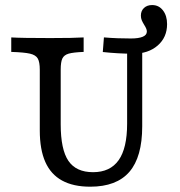

<svg xmlns="http://www.w3.org/2000/svg" viewBox="-20 -717 703 749"><path d="M135.2 -208.1V-445.2Q135.2 -475.1 127.3 -488.8Q119.4 -502.5 96.9 -507.7Q74.4 -512.9 23.9 -514.5V-571Q64.6 -568.5 175.8 -568.5Q268.3 -568.5 306.3 -571V-514.5Q266 -512.9 247.8 -507.7Q229.7 -502.4 223.2 -488.7Q216.8 -475 216.8 -445.2V-232Q216.8 -133.8 246.8 -89.6Q276.9 -45.3 342.9 -45.3Q409.7 -45.3 442.8 -92.1Q475.9 -138.8 475.9 -234.5V-533.9H534.8V-224.2Q534.8 -104.7 484.8 -46.7Q434.7 11.3 332 11.3Q265.7 11.3 222 -12.8Q178.2 -36.8 156.7 -85.3Q135.2 -133.8 135.2 -208.1ZM381 -514.1 385.4 -571.1Q413.7 -568.7 440.1 -567.8Q466.6 -566.9 490.7 -566.9Q521.1 -566.9 537 -573.7Q552.9 -580.5 552.9 -594.1Q552.9 -599.9 550 -606.3Q547.2 -612.8 542.9 -619.4Q536.3 -630 532.9 -638.2Q529.6 -646.3 529.6 -656.1Q529.6 -674.7 541.8 -686Q553.9 -697.3 573.5 -697.3Q599.7 -697.3 615.7 -676.5Q631.8 -655.6 631.8 -623Q631.8 -571.3 595.1 -539.4Q558.4 -507.5 499.5 -507.5Q469.4 -507.5 440.2 -509.2Q411.1 -510.8 381 -514.1Z"/></svg>

Font: Playfair Micro SmCond SmLight
Style: Regular
Weight: 360
Width: 4
Designer: Claus Eggers Sørensen
Foundry: Claus Eggers Sørensen
Version: Version 2.100;Glyphs 3.2 (3219)